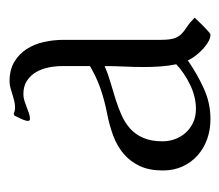

<svg xmlns="http://www.w3.org/2000/svg" viewBox="-50 -414 473 414"><g transform="rotate(-90 187.0 -206.5)"><path d="M252 -309.6Q252 -324.2 249 -338.9Q246.1 -353.5 239 -365.7Q231.9 -377.9 220.2 -385.5Q208.5 -393.1 191.4 -393.1Q184.6 -393.1 177.5 -390.9Q170.4 -388.7 163.6 -386Q156.7 -383.3 150.4 -381.1Q144 -378.9 138.2 -378.9Q133.8 -378.9 133.8 -383.3Q133.8 -385.7 135 -389.6Q136.2 -393.6 138.2 -397.7Q140.1 -401.9 142.1 -405.8Q144 -409.7 145 -412.1L148.9 -414.1Q155.3 -411.1 162.6 -411.1Q169.9 -411.1 177 -412.8Q184.1 -414.6 190.9 -416.7Q197.8 -418.9 204.8 -420.9Q211.9 -422.9 219.2 -422.9Q244.1 -422.9 261.2 -412.6Q278.3 -402.3 288.8 -386Q299.3 -369.6 304 -348.6Q308.6 -327.6 308.6 -306.2V-96.7Q308.6 -77.6 311.8 -68.1Q314.9 -58.6 321 -52.5Q327.1 -46.4 335.9 -40.8Q344.7 -35.2 356.4 -23.9Q354.5 -22 349.4 -16.4Q344.2 -10.7 338.1 -4.9Q332 1 326.9 5.6Q321.8 10.3 319.8 10.3Q312 10.3 303.5 5.1Q294.9 0 287.1 -7.6Q279.3 -15.1 273.2 -23.4Q267.1 -31.7 264.2 -38.6Q236.3 -19 204.6 -4.4Q172.9 10.3 137.7 10.3Q114.7 10.3 94.7 3.2Q74.7 -3.9 59.6 -17.3Q44.4 -30.8 35.6 -49.8Q26.9 -68.8 26.9 -92.3Q26.9 -121.6 36.6 -142.3Q46.4 -163.1 63.2 -177.2Q80.1 -191.4 102.8 -199.7Q125.5 -208 151.4 -212.9Q178.7 -218.3 203.4 -226.8Q228 -235.4 252 -249.5ZM255.9 -63.5Q252.4 -80.6 251.2 -98.1Q250 -115.7 250 -133.3Q250 -154.8 251 -175.5Q252 -196.3 252 -217.8Q234.9 -210.4 216.3 -205.1Q197.8 -199.7 179.9 -194.1Q162.1 -188.5 145.8 -181.2Q129.4 -173.8 116.9 -162.6Q104.5 -151.4 97.2 -134.5Q89.8 -117.7 89.8 -93.3Q89.8 -78.1 95 -64.9Q100.1 -51.8 109.4 -42Q118.7 -32.2 131.3 -26.6Q144 -21 159.7 -21Q185.5 -21 211.4 -33.4Q237.3 -45.9 255.9 -63.5Z"/></g></svg>

Font: CAT Linz
Style: Regular
Weight: 400
Designer: Peter Wiegel
Foundry: Peter Wiegel
Version: Version 1.08